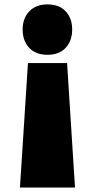

<svg xmlns="http://www.w3.org/2000/svg" viewBox="-20 -845 428 865"><path d="M282.2 -561 317.9 0H69.8L106 -561ZM82 -711.9Q82 -762.2 111.8 -793.7Q141.6 -825.2 193.8 -825.2Q246.6 -825.2 275.9 -793.9Q305.2 -762.7 305.2 -711.9Q305.2 -661.1 275.9 -629.6Q246.6 -598.1 193.8 -598.1Q141.1 -598.1 111.6 -629.6Q82 -661.1 82 -711.9Z"/></svg>

Font: Sinkin Sans 900 X Black
Style: Regular
Weight: 950
Designer: Keith Bates
Foundry: K-Type
Version: Sinkin Sans (version 1.0)  by Keith Bates   •   © 2014   www